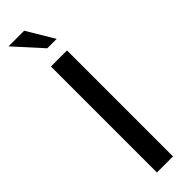

<svg xmlns="http://www.w3.org/2000/svg" viewBox="-232 -638 634 634"><g transform="rotate(-45 85.0 -320.5)"><path d="M49 0V-495H124V0ZM83 -546 -3 -641H70L127 -546Z"/></g></svg>

Font: Alumni Sans Medium
Style: Regular
Weight: 500
Designer: Robert E. Leuschke
Foundry: Robert E. Leuschke
Version: Version 1.018